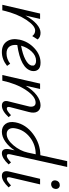

<svg xmlns="http://www.w3.org/2000/svg" viewBox="654 -1406 756 2105"><g transform="rotate(90 1032.5 -353.0)"><path d="M339 -419Q388 -419 412 -387L375 -328Q351 -360 314 -360Q262 -360 197 -262.5Q132 -165 96 -15L93 0H32L128 -414H187L150 -253Q194 -333 243.5 -376Q293 -419 339 -419Z M667 -419Q722 -419 743.5 -391Q765 -363 757 -322Q730 -201 473 -164Q467 -109 490.5 -77.5Q514 -46 565 -46Q626 -46 678 -86L702 -52Q631 5 550 5Q471 5 433.5 -49.5Q396 -104 415 -192Q436 -285 508.5 -352Q581 -419 667 -419ZM698 -319Q699 -328 698.5 -339.5Q698 -351 684 -360.5Q670 -370 646 -370Q590 -370 544.5 -321.5Q499 -273 481 -206Q573 -222 631 -252.5Q689 -283 698 -319Z M1242 -95 1264 -69Q1195 5 1138 5Q1107 5 1094 -14.5Q1081 -34 1092 -72L1144 -282Q1154 -317 1144.5 -341Q1135 -365 1105 -365Q1037 -365 966.5 -258.5Q896 -152 864 0H802L896 -414H955L920 -257Q968 -335 1024 -377Q1080 -419 1134 -419Q1181 -419 1202.5 -385Q1224 -351 1207 -289L1155 -89Q1144 -49 1171 -49Q1194 -49 1242 -95Z M1689 -49Q1712 -49 1760 -95L1782 -69Q1713 5 1659 5Q1629 5 1618.5 -17.5Q1608 -40 1616 -79L1628 -135Q1587 -71 1532.5 -33Q1478 5 1424 5Q1368 5 1338 -35Q1308 -75 1321 -145Q1343 -258 1448.5 -337Q1554 -416 1681 -417L1746 -711H1810L1672 -90Q1662 -49 1689 -49ZM1448 -48Q1510 -48 1572 -121.5Q1634 -195 1652 -278L1671 -366H1670Q1566 -366 1485 -302.5Q1404 -239 1387 -145Q1378 -101 1395 -74.5Q1412 -48 1448 -48Z M2000 -535Q1977 -535 1965.5 -550Q1954 -565 1958 -587Q1961 -606 1975 -618Q1989 -630 2009 -630Q2031 -630 2042.5 -614.5Q2054 -599 2050 -577Q2047 -558 2033 -546.5Q2019 -535 2000 -535ZM1908 5Q1877 5 1864 -14.5Q1851 -34 1860 -74L1940 -414H2001L1925 -89Q1915 -49 1941 -49Q1964 -49 2012 -95L2034 -69Q1963 5 1908 5Z"/></g></svg>

Font: EauTestInfant
Style: Italic
Weight: 400
Italic angle: -12°
Designer: Christian Thalmann (Catharsis Fonts)
Version: Version 0.001;PS 000.001;hotconv 1.0.88;makeotf.lib2.5.64775